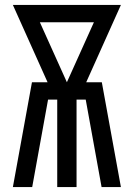

<svg xmlns="http://www.w3.org/2000/svg" viewBox="-20 -755 540 775"><path d="M32 0 109 -423H172L32 -735H468L328 -423H391L468 0H390L326 -353H289V0H211V-353H174L110 0ZM250 -423 359 -665H141Z"/></svg>

Font: Zed Mono
Style: Regular
Weight: 400
Monospace: yes
Designer: Belleve Invis
Foundry: Belleve Invis
Version: Version 1.0.0; ttfautohint (v1.8.4)